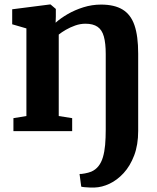

<svg xmlns="http://www.w3.org/2000/svg" viewBox="-20 -586 702 858"><path d="M403 252Q394.5 252.5 381.8 252Q369 251.5 358 250.5Q347 249.5 343 248L335.5 191.5Q343 192 359.2 189Q375.5 186 388 181Q407.5 172.5 420.2 156.2Q433 140 440 116.2Q447 92.5 449.8 61.8Q452.5 31 452.5 -7.5V-344.5Q452.5 -392.5 444.2 -422.5Q436 -452.5 416 -466.2Q396 -480 362 -480Q338.5 -480 316 -472Q293.5 -464 274.5 -453Q255.5 -442 242.5 -431.5V-67.5L302.5 -58V0H40V-58L98 -67.5V-459L34.5 -477.5V-544.5L202.5 -566H206L229.5 -546V-512L228.5 -484.5Q250 -504 282.2 -522.8Q314.5 -541.5 352.8 -553.5Q391 -565.5 431.5 -565.5Q491.5 -565.5 528 -543.2Q564.5 -521 581 -473Q597.5 -425 597.5 -346.5V-1Q597.5 61.5 579.5 108.8Q561.5 156 532.5 187.5Q503.5 219 469.5 235Q435.5 251 403 252Z"/></svg>

Font: Merriweather 24pt
Style: Bold
Weight: 700
Designer: Eben Sorkin
Foundry: Eben Sorkin
Version: Version 2.100